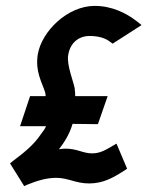

<svg xmlns="http://www.w3.org/2000/svg" viewBox="-20 -610 500 651"><path d="M14 -56 62 21 73 16C108 2 138 -7 171 -7C211 -7 237 12 282 12C329 12 363 -7 399 -30L411 -38L375 -123L361 -115C336 -100 318 -90 292 -90C261 -90 242 -106 202 -106C195 -106 187 -105 180 -104C197 -126 216 -155 226 -190L312 -189L345 -284H235C235 -288 235 -302 233 -306L234 -307C230 -332 206 -388 211 -422C217 -463 245 -488 284 -488C316 -488 339 -480 355 -467L362 -462L460 -525L445 -537C408 -566 359 -590 301 -590C209 -590 121 -504 108 -425C99 -367 122 -332 133 -297C134 -294 134 -289 135 -284H82L48 -182H136C132 -171 126 -166 118 -154C96 -121 64 -94 25 -65Z"/></svg>

Font: Charger Sport
Style: BlkNrwObl
Weight: 900
Designer: Jasper
Foundry: Cannot Into Space Fonts
Version: Version 1.1